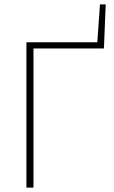

<svg xmlns="http://www.w3.org/2000/svg" viewBox="-20 -852 520 872"><path d="M100 0V-660H422L434 -832H460L452 -632H132V0Z"/></svg>

Font: Source Sans 3 Variable
Style: Regular
Weight: 200
Designer: Paul D. Hunt
Foundry: Adobe Systems Incorporated
Version: Version 3.026